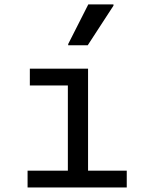

<svg xmlns="http://www.w3.org/2000/svg" viewBox="-20 -826 640 846"><path d="M279 -25V-523.5H368V-25ZM101.5 0V-74H538.5V0ZM111.5 -449.5V-523.5H341V-449.5ZM280.5 -626.5V-632L369 -806.5H480V-801L366.5 -626.5Z"/></svg>

Font: Google Sans Code
Style: Regular
Weight: 400
Monospace: yes
Designer: Google Sans Code Authors
Foundry: Google LLC
Version: Version 6.000